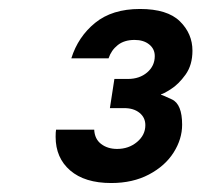

<svg xmlns="http://www.w3.org/2000/svg" viewBox="-20 -786 449 428"><path d="M104 -481Q104 -492 105 -497H190Q191 -476 205.5 -465Q220 -454 241 -454Q267 -454 285.5 -469.5Q304 -485 304 -507Q304 -524 291 -534.5Q278 -545 257 -545H225L235 -610H265Q291 -610 308 -624.5Q325 -639 325 -661Q325 -677 312.5 -687Q300 -697 280 -697Q257 -697 242.5 -685.5Q228 -674 222 -656H139Q154 -704 192 -735Q230 -766 292 -766Q353 -766 381 -738.5Q409 -711 409 -673Q409 -641 393.5 -619.5Q378 -598 360.5 -587Q343 -576 339 -576V-575Q340 -575 363 -564.5Q386 -554 386 -508Q386 -476 367 -446Q348 -416 312 -397Q276 -378 228 -378Q169 -378 136.5 -406Q104 -434 104 -481Z"/></svg>

Font: Be Vietnam
Style: Bold Italic
Weight: 700
Italic angle: -9.66701°
Designer: Gabriel Lam
Foundry: TypeRant
Version: Version 3.000